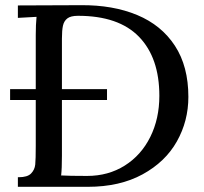

<svg xmlns="http://www.w3.org/2000/svg" viewBox="-20 -721 786 741"><path d="M19 0ZM707 -347Q707 -254 662.5 -175Q618 -96 530 -48Q442 0 319 0H49V-37H52Q86 -37 100 -51.5Q114 -66 116 -86Q118 -106 118 -158V-335H19V-377H118V-586Q118 -626 121 -656L49 -652V-700L292 -701Q416 -702 509.5 -663Q603 -624 655 -544.5Q707 -465 707 -347ZM595 -351Q595 -498 516.5 -579Q438 -660 281 -660Q253 -660 240 -650Q227 -640 223 -622Q219 -604 219 -572V-542V-377H393V-335H219V-120Q219 -70 216 -44H213Q247 -42 316 -42Q398 -42 461.5 -82Q525 -122 560 -192.5Q595 -263 595 -351Z"/></svg>

Font: Sumana
Style: Regular
Weight: 400
Designer: Cyreal, Alexei Vanyashin (Devanagari), Olga Karpushina (Latin)
Foundry: Cyreal
Version: Version 1.015;PS 001.015;hotconv 1.0.70;makeotf.lib2.5.58329